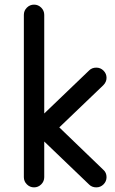

<svg xmlns="http://www.w3.org/2000/svg" viewBox="-20 -794 497 829"><path d="M426 -426 236 -244 426 -61Q440 -49 440 -29Q440 -11 427 2Q414 15 396 15Q377 15 365 3L171 -183V-29Q171 -11 158 2Q145 15 127 15Q109 15 96 2Q83 -11 83 -29V-730Q83 -748 96 -761Q109 -774 127 -774Q145 -774 158 -761Q171 -748 171 -730V-304L365 -490Q377 -502 396 -502Q414 -502 427 -489Q440 -476 440 -458Q440 -440 426 -426Z"/></svg>

Font: Hanken
Style: Book
Weight: 400
Designer: Alfredo Marco Pradil
Foundry: Hanken Design Co.
Version: Version 2.06 2014